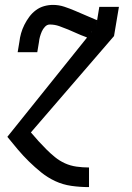

<svg xmlns="http://www.w3.org/2000/svg" viewBox="-20 -558 540 783"><path d="M52 -345 59 -387Q61 -405 66 -422.5Q71 -440 79.5 -457Q88 -474 99.5 -489.5Q111 -505 126.5 -516.5Q142 -528 160 -533Q178 -538 196 -538Q220 -538 242.5 -530.5Q265 -523 286 -514Q307 -505 328 -496Q349 -487 370 -478L376 -476L372 -451L370 -449L369 -448V-447L368 -445L366 -444V-443L364 -441L363 -440V-439L361 -437L360 -436L359 -435V-434L358 -433L357 -432L356 -431L355 -429L353 -428L352 -426L351 -425L350 -423L349 -422L347 -420L346 -419L345 -417L344 -416L342 -413L340 -412L339 -410L337 -408L335 -405L328 -408Q311 -414 293.5 -422Q276 -430 258 -437.5Q240 -445 221.5 -451.5Q203 -458 183 -458Q172 -458 163.5 -449Q155 -440 150.5 -429.5Q146 -419 143 -408.5Q140 -398 139 -387L132 -345ZM342 205Q306 205 271 200Q236 195 205 180.5Q174 166 148 145Q122 124 98 100.5Q74 77 52.5 51.5Q31 26 10 0L335 -405L337 -408L339 -410L340 -411V-412L342 -413L344 -416L345 -417L346 -419L347 -420L349 -422L350 -423L351 -425L352 -426L354 -428L355 -429L356 -431L357 -432L358 -433L359 -434V-435L360 -436L361 -437L363 -439V-440L364 -441L366 -443V-444L368 -445L369 -447V-448L370 -449L372 -451L385 -530H465L445 -411L106 -18Q121 0 137 17.5Q153 35 169.5 51.5Q186 68 204.5 83Q223 98 245 108Q267 118 292 121.5Q317 125 342 125H343V205Z"/></svg>

Font: Iosevka Slab Medium
Style: Italic
Weight: 500
Italic angle: -9°
Monospace: yes
Designer: Belleve Invis
Foundry: Belleve Invis
Version: Version 11.1.0; ttfautohint (v1.8.3)